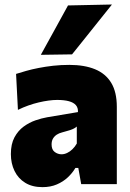

<svg xmlns="http://www.w3.org/2000/svg" viewBox="-20 -796 564 830"><path d="M163.5 13Q119.5 13 89 -5.8Q58.5 -24.5 42.8 -57Q27 -89.5 27 -130Q27 -173.5 42.5 -202.2Q58 -231 82.2 -248.8Q106.5 -266.5 133.5 -275.8Q160.5 -285 183.5 -289L317 -311.5Q318 -330 308 -341.5Q298 -353 277.5 -358.5Q257 -364 227 -364Q210 -364 189.8 -361.2Q169.5 -358.5 147.2 -353.2Q125 -348 102.5 -340Q80 -332 57.5 -321L49.5 -476.5Q68.5 -482.5 93 -489.5Q117.5 -496.5 147 -502.2Q176.5 -508 210 -511.8Q243.5 -515.5 280 -515.5Q344.5 -515.5 390.5 -496.8Q436.5 -478 460.8 -438Q485 -398 485 -334Q485 -308.5 485 -273Q485 -237.5 485 -211.5V-177.5Q485 -137.5 485 -93.2Q485 -49 485 0H331L318.5 -70H306Q293 -48 273 -29.2Q253 -10.5 225.8 1.2Q198.5 13 163.5 13ZM246 -129Q258 -129 270.2 -134.8Q282.5 -140.5 293.2 -151Q304 -161.5 312 -175.5V-249Q307 -244.5 300.2 -240.8Q293.5 -237 281.2 -233Q269 -229 248 -223.5Q235.5 -220.5 225.2 -213.8Q215 -207 209 -196.8Q203 -186.5 203 -171.5Q203 -149 216.5 -139Q230 -129 246 -129ZM156.5 -559Q186 -613 215.5 -666Q245 -719 274 -772.5L464 -776.5Q434 -739 404.8 -702.5Q375.5 -666 347.5 -630.8Q319.5 -595.5 291.5 -561Z"/></svg>

Font: Commissioner Thin ExtraBold
Style: Regular
Weight: 800
Version: Version 1.000